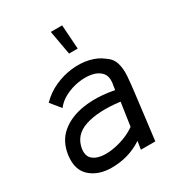

<svg xmlns="http://www.w3.org/2000/svg" viewBox="-172 -812 846 923"><g transform="rotate(-30 251.5 -351.0)"><path d="M175 5Q104 4 60.5 -35Q17 -74 26 -149Q35 -222 84 -263.5Q133 -305 209.5 -316.5Q286 -328 378 -310L384 -348Q388 -384 369 -404.5Q350 -425 316.5 -431Q283 -437 245 -431Q207 -425 172 -407.5Q137 -390 116 -362L71 -417Q107 -454 153.5 -475Q200 -496 249 -501.5Q298 -507 341.5 -497Q385 -487 415 -463Q446 -443 455.5 -411.5Q465 -380 462 -339Q459 -298 453 -251L422 0H342L349 -45Q272 6 175 5ZM354 -120 373 -249Q256 -264 182 -239.5Q108 -215 98 -141Q95 -109 111 -92Q127 -75 156 -69.5Q185 -64 220.5 -69Q256 -74 291 -87Q326 -100 354 -120ZM322 -573H274L250 -707H313Z"/></g></svg>

Font: Kulim Park
Style: Italic
Weight: 400
Italic angle: -8°
Designer: Noponies / Dale Sattler
Foundry: Noponies
Version: Version 1.000; ttfautohint (v1.8.3)